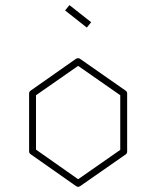

<svg xmlns="http://www.w3.org/2000/svg" viewBox="-20 -782 611 752"><path d="M472 -427Q478 -423 478 -416V-188Q478 -181 472 -177L294 -53Q288 -50 286 -50Q284 -50 278 -53L100 -178Q94 -182 94 -189V-416Q94 -423 100 -427L278 -552Q282 -554 286 -554Q289 -554 293 -552ZM451 -195V-409L286 -524L121 -409V-196L286 -80ZM320 -674 235 -741 252 -762 337 -695Z"/></svg>

Font: Envoyer
Style: Regular
Weight: 400
Version: Version 0.1